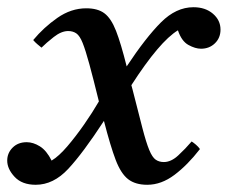

<svg xmlns="http://www.w3.org/2000/svg" viewBox="-63 -500 631 532"><path d="M468 -108Q473 -105 480 -99Q487 -93 491 -87Q457 -43 420.5 -15.5Q384 12 345 12Q312 12 292 -3.5Q272 -19 257.5 -57Q243 -95 225 -165Q167 -76 126 -32Q85 12 36 12Q-2 12 -22.5 -10Q-43 -32 -43 -55Q-43 -76 -28 -91Q-13 -106 11 -106Q29 -106 47.5 -94.5Q66 -83 80 -55Q100 -67 123.5 -94.5Q147 -122 170 -155Q193 -188 211 -219Q195 -284 184.5 -322.5Q174 -361 166 -381Q158 -401 148.5 -407.5Q139 -414 126 -414Q107 -414 86 -397.5Q65 -381 52 -368Q47 -372 40.5 -377.5Q34 -383 29 -389Q58 -424 96 -450.5Q134 -477 176 -477Q208 -477 226.5 -463Q245 -449 258.5 -414.5Q272 -380 288 -316Q341 -396 383 -438Q425 -480 473 -480Q506 -480 527 -462Q548 -444 548 -418Q548 -395 532.5 -380Q517 -365 494 -365Q478 -365 459 -375.5Q440 -386 430 -416Q379 -385 301 -264Q302 -261 302.5 -258.5Q303 -256 304 -253Q321 -186 331.5 -145.5Q342 -105 350.5 -84.5Q359 -64 368.5 -57.5Q378 -51 391 -51Q411 -51 431 -69.5Q451 -88 468 -108Z"/></svg>

Font: Tiro Devanagari Marathi
Style: Italic
Weight: 400
Italic angle: -11°
Designer: Devanagari: John Hudson & Fiona Ross, assisted by Paul Hanslow. Latin: John Hudson with Paul Hanslow, assisted by Kaja S
Foundry: Tiro Typeworks Ltd.
Version: Version 1.52